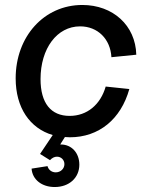

<svg xmlns="http://www.w3.org/2000/svg" viewBox="-20 -536 597 772"><path d="M261 16C377 16 466 -56 500 -178L405 -188C384 -115 330 -70 260 -70C185 -70 143 -121 143 -218C143 -341 209 -430 302 -430C373 -430 424 -379 428 -306L528 -316C525 -434 434 -516 311 -516C157 -516 43 -389 43 -221C43 -103 100 -20 192 7L141 83L181 108C189 99 199 94 209 94C226 94 239 107 239 124C239 142 224 157 204 157C188 157 175 147 171 132L107 142C110 186 148 216 200 216C258 216 299 179 299 126C299 79 268 45 225 45H222L241 15Z"/></svg>

Font: Uncut Sans Medium Italic
Style: Regular
Weight: 500
Italic angle: -11°
Designer: Kasper Nordkvist
Foundry: UNCUT.wtf
Version: Version 1.304;Glyphs 3.2 (3246)